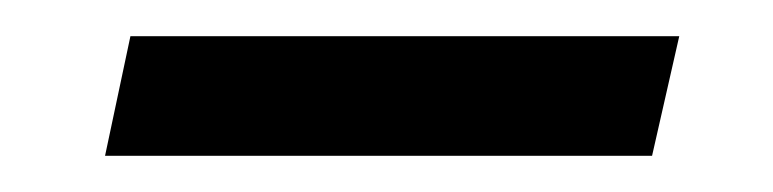

<svg xmlns="http://www.w3.org/2000/svg" viewBox="-20 -289 427 106"><path d="M38 -203 52 -269H355L340 -203Z"/></svg>

Font: Isabella Sans
Style: Italic
Weight: 400
Italic angle: -12°
Designer: Christian Thalmann (Catharsis Fonts), Cristiano Sobral
Foundry: The Isabella Sans Project Authors
Version: Version 2.026; ttfautohint (v1.8.4.7-5d5b-dirty)